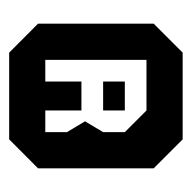

<svg xmlns="http://www.w3.org/2000/svg" viewBox="-20 -739 415 415"><g transform="rotate(90 187.5 -531.5)"><path d="M156.2 -593.8H218.8V-546.9H156.2ZM109.4 -421.9H156.2V-500H218.8V-421.9H265.6V-468.8L242.2 -507.8L265.6 -546.9V-593.8L218.8 -640.6H109.4ZM31.2 -656.2 93.8 -718.8H281.2L343.8 -656.2V-406.2L281.2 -343.8H93.8L31.2 -406.2Z"/></g></svg>

Font: Signwood
Style: Regular
Weight: 400
Designer: GGBotNet
Foundry: GGBotNet
Version: 0.95